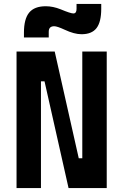

<svg xmlns="http://www.w3.org/2000/svg" viewBox="-20 -955 626 975"><path d="M328.1 0 206.1 -542H188V0H64V-693.4H257.8L379.9 -151.4H397.9V-693.4H522V0ZM101.6 -764.6V-789.1Q101.6 -858.9 128.2 -891.1Q154.8 -923.3 212.4 -923.3Q249 -923.3 288.1 -907.7Q338.4 -886.7 352.5 -886.7Q368.7 -886.7 368.7 -909.7V-935.1H494.1V-910.6Q494.1 -843.3 470.2 -812.3Q446.3 -781.2 394 -781.2Q356.9 -781.2 308.1 -804.2Q270 -821.8 255.4 -821.8Q227.5 -821.8 227.5 -793.9V-764.6Z"/></svg>

Font: Cascadia Code NF
Style: Bold
Weight: 700
Monospace: yes
Designer: Aaron Bell
Foundry: Saja Typeworks
Version: Version 2404.023; ttfautohint (v1.8.4)